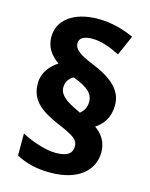

<svg xmlns="http://www.w3.org/2000/svg" viewBox="-117 -842 726 928"><g transform="rotate(15 246.0 -378.0)"><path d="M56 -391C56 -301 117 -262 216 -220C294 -187 308 -171 308 -141C308 -111 289 -88 226 -88C178 -88 108 -110 54 -139V-29C101 -3 156 11 225 11C361 11 439 -54 439 -148C439 -197 416 -234 378 -260C414 -285 444 -320 444 -386C444 -458 389 -508 287 -549C216 -578 191 -599 191 -627C191 -654 213 -667 257 -667C303 -667 350 -648 394 -626L438 -726C385 -750 325 -767 259 -767C136 -767 61 -709 61 -625C61 -576 85 -538 128 -509C91 -485 56 -446 56 -391ZM180 -404C180 -434 198 -455 217 -463C297 -433 319 -405 319 -368C319 -337 304 -318 289 -306L280 -311C211 -342 180 -368 180 -404Z"/></g></svg>

Font: Noto Sans Arabic ExtBd
Style: Regular
Weight: 800
Designer: Monotype Design Team, Nadine Chahine, Nizar Qandah and Khaled Hosny
Foundry: Monotype Imaging Inc.
Version: Version 2.012